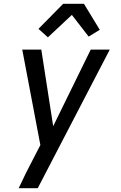

<svg xmlns="http://www.w3.org/2000/svg" viewBox="-20 -783 640 1018"><path d="M79 215Q98 174 118 133.5Q138 93 160 52L194 -14L98 -520H199L262 -114L461 -520H562L180 215ZM234 -585 184 -630 315 -763H425L509 -625L450 -589L361 -704Z"/></svg>

Font: Iosevka Md Ex Obl
Style: Regular
Weight: 500
Width: 7
Italic angle: -9°
Monospace: yes
Designer: Belleve Invis
Foundry: Belleve Invis
Version: Version 32.5.0; ttfautohint (v1.8.4)